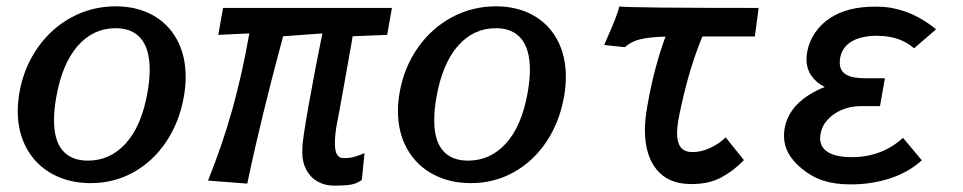

<svg xmlns="http://www.w3.org/2000/svg" viewBox="-20 -575 3040 606"><path d="M36 -225Q36 -252 41.5 -284Q55.5 -362.5 98.8 -424.2Q142 -486 206.2 -520.5Q270.5 -555 345 -555Q411 -555 461 -527.8Q511 -500.5 538.5 -450Q566 -399.5 566 -332Q566 -301.5 560 -268.5Q546 -190 505 -128.2Q464 -66.5 402.2 -31.8Q340.5 3 266 3Q199.5 3 147.2 -24.8Q95 -52.5 65.5 -104.2Q36 -156 36 -225ZM445.5 -283Q452.5 -324 452.5 -354.5Q452.5 -420 425 -453Q397.5 -486 345 -486Q274 -486 225 -429.8Q176 -373.5 157.5 -268Q150.5 -230 150.5 -195.5Q150.5 -131.5 177.8 -99.8Q205 -68 257.5 -68Q328 -68 377.5 -123Q427 -178 445.5 -283Z M934 -94Q934 -103 934.5 -108Q934 -130 955.2 -248.8Q976.5 -367.5 997.5 -469.5L873.5 -460.5Q800.5 -189 760.5 4.5L636.5 -5Q681.5 -116.5 712.5 -226.8Q743.5 -337 767 -469.5L669 -465L684 -550H1217L1202 -465L1093 -460.5L1089.5 -439Q1075.5 -362 1063.8 -295Q1052 -228 1042 -177Q1037 -146.5 1037 -122.5Q1037 -99 1043.5 -87.5Q1050 -76 1064.5 -76Q1084 -76 1096.8 -79.5Q1109.5 -83 1130.5 -91.5L1122 -7Q1105.5 5 1086 8Q1066.5 11 1035 11Q1005.5 11 982.5 -2Q959.5 -15 946.8 -39Q934 -63 934 -94Z M1236 -225Q1236 -252 1241.5 -284Q1255.5 -362.5 1298.8 -424.2Q1342 -486 1406.2 -520.5Q1470.5 -555 1545 -555Q1611 -555 1661 -527.8Q1711 -500.5 1738.5 -450Q1766 -399.5 1766 -332Q1766 -301.5 1760 -268.5Q1746 -190 1705 -128.2Q1664 -66.5 1602.2 -31.8Q1540.5 3 1466 3Q1399.5 3 1347.2 -24.8Q1295 -52.5 1265.5 -104.2Q1236 -156 1236 -225ZM1645.5 -283Q1652.5 -324 1652.5 -354.5Q1652.5 -420 1625 -453Q1597.5 -486 1545 -486Q1474 -486 1425 -429.8Q1376 -373.5 1357.5 -268Q1350.5 -230 1350.5 -195.5Q1350.5 -131.5 1377.8 -99.8Q1405 -68 1457.5 -68Q1528 -68 1577.5 -123Q1627 -178 1645.5 -283Z M1894.5 -450.5Q1911.5 -489 1921.5 -514.2Q1931.5 -539.5 1934.5 -554.5Q1973.5 -550 2374.5 -550L2362.5 -460H2197Q2157.5 -365 2131 -244.5Q2124 -214 2120.5 -192.8Q2117 -171.5 2117 -154Q2117 -125.5 2128.5 -110.2Q2140 -95 2166.5 -95Q2193 -95 2221.2 -108Q2249.5 -121 2270.5 -141.5L2328 -69.5Q2295 -35.5 2256.2 -14.8Q2217.5 6 2162 6Q2089.5 6 2052.5 -39.8Q2015.5 -85.5 2015.5 -164Q2015.5 -197 2022.5 -236.5Q2043.5 -359.5 2080.5 -459.5Q2029.5 -458 2000.8 -451Q1972 -444 1952 -426L1887 -433Z M2511 -42.5Q2482.5 -66 2468.5 -91.2Q2454.5 -116.5 2454.5 -146.5Q2454.5 -159.5 2456.5 -170Q2472 -255.5 2583 -300.5Q2556 -314 2540.8 -336.2Q2525.5 -358.5 2525.5 -388.5Q2525.5 -399 2528 -413Q2534 -444.5 2552.8 -472Q2571.5 -499.5 2600 -518Q2654.5 -554 2741.5 -554Q2773 -554 2795.2 -549.8Q2817.5 -545.5 2839 -538Q2888.5 -520 2934.5 -482.5L2865 -422.5Q2820.5 -462 2748 -462Q2697 -462 2666.5 -443.2Q2636 -424.5 2631 -387.5Q2630.5 -384 2630.5 -377.5Q2630.5 -352 2650 -340Q2669.5 -328 2709.5 -328H2773L2757.5 -240H2695.5Q2665 -240 2637.5 -228.5Q2610 -217 2591.8 -196.8Q2573.5 -176.5 2569.5 -150.5Q2568.5 -142.5 2568.5 -139Q2568.5 -109.5 2594.2 -94.2Q2620 -79 2668 -79Q2763.5 -79 2830 -140L2889.5 -69Q2847.5 -31 2789.2 -12Q2731 7 2665.5 7Q2615 7 2578.8 -4.8Q2542.5 -16.5 2511 -42.5Z"/></svg>

Font: JuliaMono
Style: Bold Italic
Weight: 700
Italic angle: -9°
Monospace: yes
Designer: cormullion
Foundry: corm
Version: Version 0.057; ttfautohint (v1.8.4)